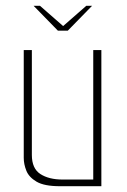

<svg xmlns="http://www.w3.org/2000/svg" viewBox="-20 -643 437 663"><path d="M96 -623H118L198 -553L278 -623H298L214 -537H180ZM187 0Q133 0 106.5 -15.5Q80 -31 71 -53.5Q62 -76 62 -98V-470H90V-108Q90 -61 119.5 -42Q149 -23 196 -23H302V-470H330V0Z"/></svg>

Font: Smooch Sans Thin ExtraLight
Style: Regular
Weight: 250
Version: Version 1.010